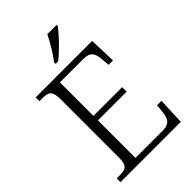

<svg xmlns="http://www.w3.org/2000/svg" viewBox="-269 -1037 1143 1143"><g transform="rotate(-45 303.0 -465.5)"><path d="M268 -784V-771H289C337 -807 411 -886 436 -921V-931H358C337 -886 297 -822 268 -784ZM43 0H551L558 -170H521L515 -115C510 -66 494 -39 436 -39H208V-355H450V-393H208V-675H407C463 -675 478 -648 482 -599L487 -544H524L518 -714H43V-682H70C117 -682 140 -672 140 -603V-109C140 -41 117 -32 70 -32H43Z"/></g></svg>

Font: Noto Serif Light
Style: Regular
Weight: 300
Designer: Monotype Design Team
Foundry: Monotype Imaging Inc.
Version: Version 2.013